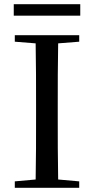

<svg xmlns="http://www.w3.org/2000/svg" viewBox="-20 -901 451 921"><path d="M46 -826H365V-881H46ZM51 -701 151 -693C153 -593 153 -493 153 -392V-339C153 -239 153 -138 151 -40L51 -31V0H360V-31L259 -40C257 -140 257 -239 257 -340V-392C257 -493 257 -593 259 -693L360 -701V-732H51Z"/></svg>

Font: Source Han Serif SC Medium
Style: Regular
Weight: 500
Designer: Ryoko NISHIZUKA 西塚涼子 (kana & ideographs); Frank Grießhammer (Latin, Greek & Cyrillic); Wenlong ZHANG 张文龙 (bopomofo); San
Foundry: Adobe
Version: Version 2.003;hotconv 1.1.1;makeotfexe 2.6.0